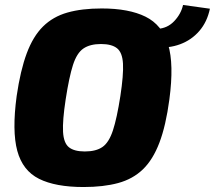

<svg xmlns="http://www.w3.org/2000/svg" viewBox="-20 -738 864 772"><path d="M389 -704Q498 -704 565 -671Q632 -638 656 -559Q680 -480 661 -338Q647 -233 621 -164.5Q595 -96 554.5 -57Q514 -18 455 -2Q396 14 316 14Q203 14 137 -19Q71 -52 49.5 -131.5Q28 -211 47 -352Q62 -455 87.5 -523.5Q113 -592 153 -631.5Q193 -671 251 -687.5Q309 -704 389 -704ZM386 -561Q342 -561 315.5 -543Q289 -525 273.5 -477Q258 -429 244 -338Q231 -253 233.5 -208Q236 -163 257 -146Q278 -129 321 -129Q366 -129 392 -147Q418 -165 434 -213.5Q450 -262 464 -352Q477 -437 474.5 -482Q472 -527 450.5 -544Q429 -561 386 -561ZM604 -548 613 -622Q653 -624 680.5 -653Q708 -682 716 -718L824 -703Q813 -650 781.5 -613.5Q750 -577 704 -560Q658 -543 604 -548Z"/></svg>

Font: Exo 2 ExtraBold
Style: Italic
Weight: 800
Italic angle: -8°
Designer: Natanael Gama
Foundry: Natanael Gama
Version: Version 2.010